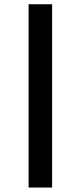

<svg xmlns="http://www.w3.org/2000/svg" viewBox="-20 -796 373 885"><path d="M111.8 -776.4H220.2V68.4H111.8Z"/></svg>

Font: Monda SemiBold
Style: Regular
Weight: 600
Designer: Vernon Adams
Foundry: Vernon Adams
Version: Version 2.200